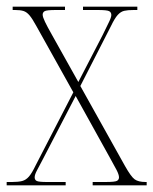

<svg xmlns="http://www.w3.org/2000/svg" viewBox="-22 -556 460 576"><path d="M-2 0V-10H14Q33 -10 44.5 -13Q56 -16 65 -26.5Q74 -37 85 -60L198 -279L87 -478Q75 -500 66.5 -510Q58 -520 48.5 -523Q39 -526 23 -526H16V-536H173V-526H146Q118 -526 112 -522.5Q106 -519 106 -512Q106 -505 113 -490.5Q120 -476 133 -453L213 -310L286 -451Q297 -474 304.5 -489Q312 -504 312 -511Q312 -519 305.5 -522.5Q299 -526 271 -526H227V-536H390V-526H379Q361 -526 350.5 -523.5Q340 -521 331 -511Q322 -501 311 -478L219 -298L353 -58Q371 -26 382 -18Q393 -10 415 -10H418V0H256V-10H294Q323 -10 329 -13.5Q335 -17 335 -24Q335 -32 327.5 -46.5Q320 -61 307 -84L205 -268L108 -81Q96 -58 89 -45Q82 -32 82 -24Q82 -16 88.5 -13Q95 -10 119 -10H175V0Z"/></svg>

Font: Noto Serif Display Condensed Thin
Style: Regular
Weight: 100
Width: 3
Designer: Monotype Design Team
Foundry: Monotype Imaging Inc.
Version: Version 2.009